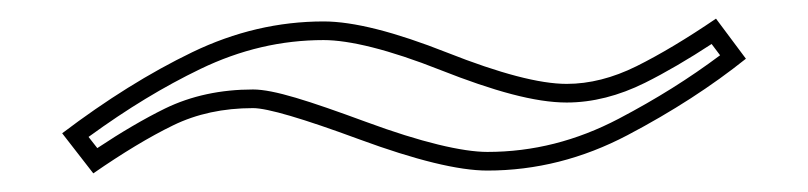

<svg xmlns="http://www.w3.org/2000/svg" viewBox="-20 -456 867 206"><path d="M327.2 -433C278.8 -433 231.9 -422 186.3 -400C140.7 -378 94.2 -349 46.7 -313L80.1 -270C111.9 -292 140.4 -309.2 165.7 -321.5C190.9 -333.8 219.5 -340 251.5 -340C267 -340 305 -328.8 365.5 -306.5C426.1 -284.2 471.9 -273 502.9 -273C555 -273 605.2 -285.7 653.3 -311C701.4 -336.3 743.7 -363.7 780.3 -393L748.2 -436C716.9 -414.7 688.5 -397.7 663 -385C637.4 -372.3 612.4 -366 588 -366C559 -366 516.3 -377.2 459.9 -399.5C403.5 -421.8 359.3 -433 327.2 -433ZM327.2 -413C354.8 -413 397.3 -402.8 452.5 -380.9C510 -358.2 554.2 -346 588 -346C615.9 -346 644.1 -353.3 671.9 -367.1C693.7 -377.9 719.1 -392.8 743.5 -408.8L752.6 -396.7C719.4 -371.9 684.7 -350.1 644 -328.7C598.5 -304.8 551.8 -293 502.9 -293C476.4 -293 432 -303.3 372.5 -325.3C311.3 -347.8 273.8 -360 251.5 -360C217 -360 185.2 -353.3 156.9 -339.5C134.9 -328.7 110 -314.1 84.4 -297.1L75 -309.1C117.2 -339.8 155.7 -363 195 -382C238.1 -402.8 281.9 -413 327.2 -413Z"/></svg>

Font: Din Kursivschrift
Style: BreitGhost
Weight: 400
Version: Version 1.089